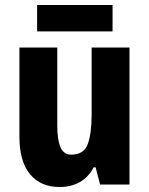

<svg xmlns="http://www.w3.org/2000/svg" viewBox="-20 -741 599 771"><path d="M500 -550V0H382L364 -69H356Q335 -29 300 -9.5Q265 10 220 10Q143 10 100.5 -41.5Q58 -93 58 -191V-550H210V-237Q210 -179 223 -149.5Q236 -120 266 -120Q317 -120 332.5 -162.5Q348 -205 348 -282V-550ZM432 -721V-615H129V-721Z"/></svg>

Font: Noto Sans Arabic Cond ExtBd
Style: Regular
Weight: 800
Width: 3
Designer: Monotype Design Team, Nadine Chahine, Nizar Qandah and Khaled Hosny
Foundry: Monotype Imaging Inc.
Version: Version 2.012; ttfautohint (v1.8.4.7-5d5b)